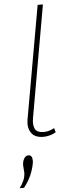

<svg xmlns="http://www.w3.org/2000/svg" viewBox="-86 -771 394 1087"><g transform="rotate(-5 111.0 -227.5)"><path d="M140 7Q91 7 71 -22.5Q51 -52 58 -96L172 -740H202L90 -104Q83 -65 94.5 -42.5Q106 -20 145 -20Q162 -20 178 -25.5Q194 -31 204 -37L211 -13Q196 -3 176.5 2Q157 7 140 7ZM-20 285Q-4 264 5 242.5Q14 221 14 198Q14 188 12.5 178.5Q11 169 11 159Q11 136 20.5 120Q30 104 45 104Q68 104 68 136Q68 158 53 200.5Q38 243 5 285Z"/></g></svg>

Font: Livvic Thin
Style: Italic
Weight: 250
Italic angle: -10°
Designer: Jacques Le Bailly, Baron von Fonthausen
Version: Version 1.001; ttfautohint (v1.8.2)